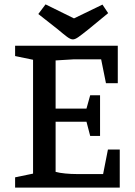

<svg xmlns="http://www.w3.org/2000/svg" viewBox="-20 -857 615 877"><path d="M49 0V-47L131 -64V-584L49 -601V-648H518V-477H464L442 -586H317L234 -581V-361H375L392 -422H437V-236H392L375 -301H234V-72Q252 -67 278.5 -64.5Q305 -62 330 -62H451L473 -174H527V0ZM313 -677Q302 -677 286 -689Q270 -701 244 -723L155 -793L188 -837L318 -773L448 -836L474 -797L384 -723Q354 -699 338.5 -688Q323 -677 313 -677Z"/></svg>

Font: Faustina Medium
Style: Regular
Weight: 500
Designer: Alfonso Garcia
Foundry: http://www.omnibus-type.com
Version: Version 1.200